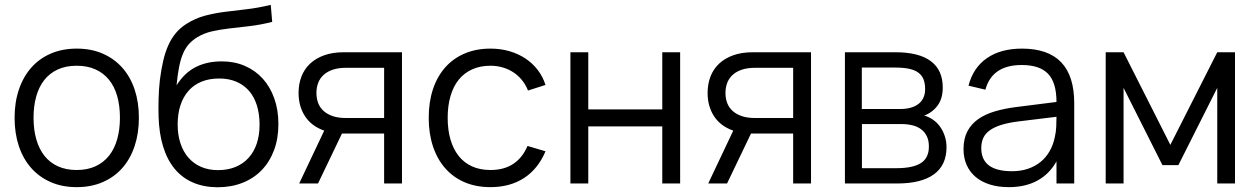

<svg xmlns="http://www.w3.org/2000/svg" viewBox="-20 -755 5172 790"><path d="M295.5 15Q235.5 15 188 -6Q140.5 -27 107.5 -64.8Q74.5 -102.5 57.2 -155Q40 -207.5 40 -270.5Q40 -334 57.8 -386.5Q75.5 -439 108.5 -476.5Q141.5 -514 189 -534.5Q236.5 -555 295.5 -555Q356 -555 403.5 -534Q451 -513 484 -475.5Q517 -438 534.2 -385.8Q551.5 -333.5 551.5 -270.5Q551.5 -207 534 -154.2Q516.5 -101.5 483.5 -64Q450.5 -26.5 403 -5.8Q355.5 15 295.5 15ZM295.5 -55.5Q340 -55.5 373.2 -71Q406.5 -86.5 428.8 -114.5Q451 -142.5 462.2 -182.2Q473.5 -222 473.5 -270.5Q473.5 -320 462.2 -359.5Q451 -399 428.5 -426.8Q406 -454.5 372.8 -469.5Q339.5 -484.5 295.5 -484.5Q251 -484.5 217.8 -469.2Q184.5 -454 162.2 -425.8Q140 -397.5 129 -358Q118 -318.5 118 -270.5Q118 -221 129.5 -181.2Q141 -141.5 163.2 -113.5Q185.5 -85.5 218.8 -70.5Q252 -55.5 295.5 -55.5Z M874.5 15.5Q817 15 772.8 -4.5Q728.5 -24 698 -61.2Q667.5 -98.5 651 -152.5Q634.5 -206.5 632.5 -275.5Q631.5 -307.5 632.5 -348Q633.5 -388.5 638 -427.5Q643.5 -470.5 651.8 -505.8Q660 -541 672.8 -569.2Q685.5 -597.5 703.8 -619.2Q722 -641 747.5 -657Q784 -680 822.5 -690.2Q861 -700.5 903.2 -706Q945.5 -711.5 992.8 -716.8Q1040 -722 1094 -735L1100 -665Q1050.5 -652.5 1006.8 -647.5Q963 -642.5 924.2 -638Q885.5 -633.5 852.2 -626Q819 -618.5 790.5 -601Q771 -589 756.8 -573Q742.5 -557 732.8 -533.8Q723 -510.5 716.8 -478.8Q710.5 -447 706.5 -404Q739 -455.5 785.2 -479Q831.5 -502.5 892.5 -502.5Q944.5 -502.5 987.2 -484Q1030 -465.5 1060.8 -431.8Q1091.5 -398 1108.5 -350.2Q1125.5 -302.5 1125.5 -244.5Q1125.5 -185 1107.5 -137Q1089.5 -89 1056.8 -55Q1024 -21 977.8 -2.8Q931.5 15.5 874.5 15.5ZM876.5 -55Q917 -55 948.8 -68Q980.5 -81 1002.8 -105.5Q1025 -130 1036.5 -164.5Q1048 -199 1048 -242.5Q1048 -286 1037 -321.2Q1026 -356.5 1004.8 -381Q983.5 -405.5 952.5 -418.8Q921.5 -432 882 -432Q841 -432 809.2 -419Q777.5 -406 755.8 -381.5Q734 -357 722.5 -322Q711 -287 711 -242.5Q711 -200 722.5 -165.2Q734 -130.5 755.5 -106Q777 -81.5 807.8 -68.2Q838.5 -55 876.5 -55Z M1211 0 1314 -217.5Q1261.5 -236 1235 -276.8Q1208.5 -317.5 1208.5 -372.5Q1208.5 -409 1220.2 -439.8Q1232 -470.5 1255.5 -492.8Q1279 -515 1313.8 -527.5Q1348.5 -540 1394.5 -540H1634V0H1560.5V-205.5H1394.5H1387L1288.5 0ZM1402.5 -476Q1372 -476 1349.2 -468.2Q1326.5 -460.5 1311.5 -446.8Q1296.5 -433 1289.2 -414Q1282 -395 1282 -372.5Q1282 -350 1289.2 -331Q1296.5 -312 1311.5 -298.5Q1326.5 -285 1349.2 -277.2Q1372 -269.5 1402.5 -269.5H1560.5V-476Z M1998 15Q1938.5 15 1891.5 -5.2Q1844.5 -25.5 1811.8 -62.8Q1779 -100 1761.5 -152.8Q1744 -205.5 1744 -270Q1744 -335.5 1761.5 -388Q1779 -440.5 1812 -477.8Q1845 -515 1892.2 -535Q1939.5 -555 1998.5 -555Q2039.5 -555 2075.8 -544.5Q2112 -534 2141.2 -514.8Q2170.5 -495.5 2192 -467.8Q2213.5 -440 2224.5 -405.5L2152.5 -382.5Q2143 -406.5 2127.5 -425.5Q2112 -444.5 2092.2 -457.5Q2072.5 -470.5 2048.5 -477.5Q2024.5 -484.5 1998 -484.5Q1955.5 -484.5 1922.5 -469.5Q1889.5 -454.5 1867.2 -426.8Q1845 -399 1833.5 -359.2Q1822 -319.5 1822 -270Q1822 -221.5 1833.2 -182Q1844.5 -142.5 1866.5 -114.2Q1888.5 -86 1921.5 -70.8Q1954.5 -55.5 1998 -55.5Q2054 -55.5 2092 -80.8Q2130 -106 2150.5 -154.5L2224.5 -132.5Q2194 -60 2136.2 -22.5Q2078.5 15 1998 15Z M2327 0V-540H2400.5V-305H2705V-540H2778.5V0H2705V-235H2400.5V0Z M2894 0 2997 -217.5Q2944.5 -236 2918 -276.8Q2891.5 -317.5 2891.5 -372.5Q2891.5 -409 2903.2 -439.8Q2915 -470.5 2938.5 -492.8Q2962 -515 2996.8 -527.5Q3031.5 -540 3077.5 -540H3317V0H3243.5V-205.5H3077.5H3070L2971.5 0ZM3085.5 -476Q3055 -476 3032.2 -468.2Q3009.5 -460.5 2994.5 -446.8Q2979.5 -433 2972.2 -414Q2965 -395 2965 -372.5Q2965 -350 2972.2 -331Q2979.5 -312 2994.5 -298.5Q3009.5 -285 3032.2 -277.2Q3055 -269.5 3085.5 -269.5H3243.5V-476Z M3670.5 0H3456.5V-540H3665Q3760.5 -540 3809.8 -503.5Q3859 -467 3859 -395Q3859 -349.5 3838 -321Q3817 -292.5 3783 -279.5Q3802 -274 3818.8 -262.5Q3835.5 -251 3847.8 -234Q3860 -217 3867.2 -195.5Q3874.5 -174 3874.5 -149Q3874.5 -75.5 3822.8 -37.8Q3771 0 3670.5 0ZM3664 -477H3526V-306.5H3684Q3707 -306.5 3725.8 -311.5Q3744.5 -316.5 3758 -326.5Q3771.5 -336.5 3779 -352Q3786.5 -367.5 3786.5 -388.5Q3786.5 -412 3779.8 -428.8Q3773 -445.5 3758.5 -456.2Q3744 -467 3720.5 -472Q3697 -477 3664 -477ZM3669 -63Q3736 -63 3769 -84Q3802 -105 3802 -152Q3802 -177.5 3793.2 -195Q3784.5 -212.5 3769.5 -223.5Q3754.5 -234.5 3734 -239.5Q3713.5 -244.5 3690 -244.5H3526.5V-63Z M4185 -555Q4400 -555 4400 -330.5V0H4327V-91Q4298 -39 4248.5 -12Q4199 15 4131 15Q4087.5 15 4053 4.2Q4018.5 -6.5 3994.5 -26.8Q3970.5 -47 3957.5 -76Q3944.5 -105 3944.5 -141.5Q3944.5 -184 3960.2 -214.2Q3976 -244.5 4004.8 -264.8Q4033.5 -285 4074.2 -297Q4115 -309 4164.5 -315L4327 -335.5Q4327 -415 4292.5 -451.2Q4258 -487.5 4184 -487.5Q4062 -487.5 4034.5 -386L3965 -402.5Q3984 -476.5 4040.8 -515.8Q4097.5 -555 4185 -555ZM4171.5 -255.5Q4130.5 -250.5 4101.2 -241.5Q4072 -232.5 4053.2 -219.2Q4034.5 -206 4026 -187.8Q4017.5 -169.5 4017.5 -145.5Q4017.5 -50.5 4144 -50.5Q4179 -50.5 4208.5 -60.2Q4238 -70 4260.8 -88.2Q4283.5 -106.5 4298.5 -132.5Q4313.5 -158.5 4320 -190.5Q4325 -211 4326 -233.8Q4327 -256.5 4327 -274.5Z M4529.5 0V-540H4603L4795.5 -159L4988.5 -540H5061.5V0H4988.5V-393.5L4828.5 -75.5H4763L4603 -393.5V0Z"/></svg>

Font: Vela Sans
Style: Regular
Weight: 400
Designer: Principal design: Mikhail Sharanda - project Manrope.
Design modification: Ravid Balaliev
Foundry: Mikhail Sharanda
Version: Version 1.001;August 23, 2023;FontCreator 14.0.0.2901 64-bit